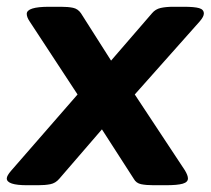

<svg xmlns="http://www.w3.org/2000/svg" viewBox="-46 -545 622 567"><path d="M34 2Q-26 2 -26 -18Q-26 -26 -13 -41L183 -266L42 -481Q33 -494 33 -504Q33 -525 99 -525H134Q155 -525 169.5 -522Q184 -519 193 -506L282 -366L403 -506Q413 -518 428.5 -521.5Q444 -525 466 -525H497Q528 -525 542 -521Q556 -517 556 -505Q556 -496 544 -482L352 -266L500 -42Q509 -27 509 -18Q509 -7 493.5 -2.5Q478 2 443 2H408Q386 2 371 -1Q356 -4 349 -17L255 -163L129 -17Q118 -4 102.5 -1Q87 2 66 2Z"/></svg>

Font: Asap Semi Expanded Semi Expanded Regular
Style: Bold Italic
Weight: 700
Width: 6
Italic angle: -6°
Designer: Pablo Cosgaya
Foundry: Omnibus-Type
Version: Version 3.001; ttfautohint (v1.8.4.7-5d5b)